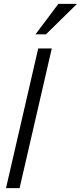

<svg xmlns="http://www.w3.org/2000/svg" viewBox="-20 -970 417 990"><path d="M11 0 177 -720H247L81 0ZM217 -793H163L281 -950H377Z"/></svg>

Font: Instrument Sans Condensed
Style: Italic
Weight: 400
Width: 3
Italic angle: -13°
Designer: Rodrigo Fuenzalida
Foundry: fragTYPE
Version: Version 1.000;gftools[0.9.28]